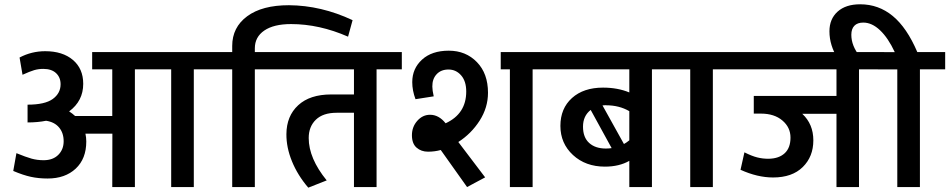

<svg xmlns="http://www.w3.org/2000/svg" viewBox="-20 -868 4406 891"><path d="M380.4 -211.4Q380.4 -131.3 331.3 -85.4Q282.2 -39.6 201.2 -39.6Q159.2 -39.6 123.3 -47.4Q87.4 -55.2 41.5 -74.7L56.2 -157.2Q100.1 -139.2 126.5 -131.8Q152.8 -124.5 182.6 -124.5Q225.6 -124.5 250.5 -149.4Q275.4 -174.3 275.4 -212.6Q275.4 -251 254.2 -276.4Q232.9 -301.8 193.8 -307.6Q155.3 -299.8 107.9 -299.8V-382.3Q188.5 -382.3 224.9 -408.7Q261.2 -435.1 261.2 -477.1Q261.2 -508.8 240.2 -528.6Q219.2 -548.3 180.7 -548.3Q158.7 -548.3 138.7 -542.5Q118.7 -536.6 84.5 -521L70.8 -601.1Q126.5 -630.4 189.9 -630.4Q270.5 -630.4 318.4 -589.8Q366.2 -549.3 366.2 -479Q366.2 -399.4 300.8 -351.1Q315.4 -341.8 328.6 -329.6H501V-546.4H407.7V-626.5H996.6V-546.4H879.4V0H774.4V-546.4H606V0H501L501.5 -247.6H376.5Q380.4 -229.5 380.4 -211.4Z M1057.6 0V-546.4H967.3V-626.5H1057.6V-654.8Q1057.6 -741.2 1127 -792.5Q1196.3 -843.8 1320.8 -843.8Q1470.7 -842.8 1616.2 -774.4L1595.2 -697.8Q1461.9 -756.3 1330.6 -756.3Q1250.5 -756.3 1206.5 -726.3Q1162.6 -696.3 1162.6 -643.6V-626.5H1279.8V-546.4H1162.6V0Z M1410.2 2.9H1410.6ZM1517.1 -429.7H1622.6V-546.4H1250.5V-626.5H1844.7V-546.4H1727.5V0H1622.6V-344.7H1542Q1479 -344.7 1445.8 -312.5Q1412.6 -280.3 1412.6 -227.5Q1412.6 -133.3 1496.1 -30.8L1410.6 2.9Q1361.3 -54.7 1335 -119.1Q1308.6 -183.6 1309.1 -245.6Q1309.6 -329.6 1363.8 -379.6Q1418 -429.7 1517.1 -429.7Z M2025.4 -171.9Q1997.6 -164.1 1966.1 -164.1Q1934.6 -164.1 1913.1 -182.9Q1891.6 -201.7 1891.6 -240.5Q1891.6 -279.3 1916.5 -307.4Q1941.4 -335.4 1975.6 -335.4Q2016.6 -335.4 2047.9 -295.9Q2143.6 -339.8 2143.6 -443.4Q2143.6 -491.2 2119.9 -518.3Q2096.2 -545.4 2061.3 -545.4Q2026.4 -545.4 2006.1 -523.4Q1985.8 -501.5 1986.3 -466.3Q1986.3 -449.2 1992.7 -420.9L1908.2 -407.7Q1893.1 -447.8 1893.1 -486.8Q1893.1 -549.8 1938.5 -591.3Q1983.9 -632.8 2062.7 -632.8Q2141.6 -632.8 2193.1 -579.8Q2244.6 -526.9 2244.6 -437.5Q2244.6 -368.7 2205.8 -308.1Q2167 -247.6 2106.9 -209L2231.4 -44.9L2147.5 0ZM2346.2 0V-546.4H2303.7V-626.5H2568.8V-546.4H2451.7V0Z M2791.5 -178.7Q2806.2 -178.7 2818.4 -180.7L2721.2 -357.9Q2685.5 -330.1 2685.5 -280.3Q2685.5 -230.5 2714.1 -204.6Q2742.7 -178.7 2791.5 -178.7ZM2793 -379.4V-379.9Q2786.6 -379.9 2775.9 -378.9L2875.5 -199.7Q2886.7 -205.6 2900.4 -216.8V-352.1Q2853.5 -379.4 2793 -379.4ZM2900.4 0V-121.6Q2853.5 -94.7 2787.1 -94.7Q2697.3 -94.7 2638.9 -148.7Q2580.6 -202.6 2580.6 -283.7Q2580.6 -364.7 2634.3 -413.1Q2688 -461.4 2778.3 -461.4Q2846.7 -461.4 2900.4 -439V-546.4H2539.6V-626.5H3122.1V-546.4H3005.4V0Z M3183.1 0V-546.4H3092.8V-626.5H3405.3V-546.4H3288.1V0Z M3861.8 0V-339.8H3703.1Q3754.4 -292 3754.4 -216.6Q3754.4 -141.1 3705.3 -92.8Q3656.2 -44.4 3567.4 -44.4Q3495.1 -44.4 3416.5 -80.1L3434.6 -161.1Q3468.3 -144 3494.1 -137.5Q3520 -130.9 3547.9 -131.3Q3595.2 -132.3 3621.8 -157.2Q3648.4 -182.1 3648.4 -229.5Q3648.4 -276.9 3610.8 -308.8Q3573.2 -340.8 3511.2 -340.8H3478V-422.9H3861.8V-546.4H3376V-626.5H4083V-546.4H3966.3V0Z M4144 0V-545.9H4053.7V-626H4132.3Q4101.6 -691.9 4064 -727.5Q4026.4 -763.2 3986.3 -763.2Q3959 -763.2 3944.8 -748.5Q3930.7 -733.9 3930.7 -706.5Q3930.7 -655.3 3970.2 -606.4H3862.8Q3848.6 -627 3838.9 -658.2Q3829.1 -689.5 3829.1 -722.7Q3829.1 -779.8 3866.9 -814Q3904.8 -848.1 3971.7 -848.1Q4057.1 -848.1 4122.8 -793.9Q4188.5 -739.7 4236.8 -626.5H4366.2V-546.4H4249V0Z"/></svg>

Font: Yantramanav Medium
Style: Regular
Weight: 500
Version: Version 1.001;PS 1.0;hotconv 1.0.72;makeotf.lib2.5.5900; ttf